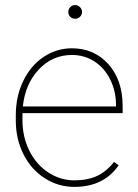

<svg xmlns="http://www.w3.org/2000/svg" viewBox="-20 -729 544 759"><path d="M273.9 9.8Q210 9.8 156.5 -24.7Q103 -59.1 72.8 -119.1Q42.5 -179.2 42.5 -252.4V-274.4Q42.5 -347.7 71.8 -408.7Q101.1 -469.7 152.3 -503.9Q203.6 -538.1 264.2 -538.1Q352.5 -538.1 408.7 -475.1Q464.8 -412.1 464.8 -309.6V-281.7H68.8V-252.9Q68.8 -188.5 95.9 -133.5Q123 -78.6 170.7 -47.4Q218.3 -16.1 273.9 -16.1Q327.1 -16.1 364.5 -33.9Q401.9 -51.8 430.7 -88.9L449.2 -75.7Q390.1 9.8 273.9 9.8ZM264.2 -511.7Q187 -511.7 133.3 -454.3Q79.6 -397 70.3 -308.1H438.5V-314.5Q438.5 -368.2 415.8 -414.3Q393.1 -460.4 353.3 -486.1Q313.5 -511.7 264.2 -511.7ZM250 -681.6Q250 -692.9 257.8 -700.9Q265.6 -709 276.9 -709Q288.1 -709 296.1 -700.9Q304.2 -692.9 304.2 -681.6Q304.2 -670.4 296.1 -662.6Q288.1 -654.8 276.9 -654.8Q265.6 -654.8 257.8 -662.6Q250 -670.4 250 -681.6Z"/></svg>

Font: Roboto Thin
Style: Regular
Weight: 250
Designer: Google
Version: Version 2.134; 2016